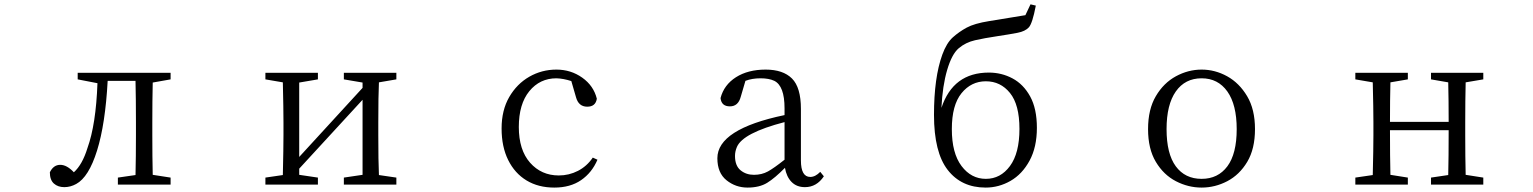

<svg xmlns="http://www.w3.org/2000/svg" viewBox="-20 -848 7040 882"><path d="M209 -56.6Q225.6 -90.8 256.8 -90.8Q287.1 -90.8 319.3 -56.6Q358.4 -91.8 381.8 -168Q420.9 -276.4 427.7 -465.8L336.9 -483.4V-513.7H763.7V-483.4L681.6 -468.8Q679.7 -386.7 679.7 -286.1V-227.5Q679.7 -127 681.6 -44.9L763.7 -32.2V0H521.5V-32.2L602.5 -43.9Q604.5 -127.9 604.5 -227.5V-286.1Q604.5 -395.5 602.5 -476.6H474.6Q463.9 -278.3 425.8 -156.2Q387.7 -34.2 330.1 -2.9Q303.7 11.7 275.4 11.7Q246.1 11.7 227.5 -4.9Q209 -21.5 209 -56.6Z M1199.2 0V-32.2L1279.3 -43.9Q1282.2 -169.9 1282.2 -227.5V-286.1Q1282.2 -346.7 1279.3 -469.7L1199.2 -483.4V-513.7H1440.4V-483.4L1354.5 -468.8V-127L1645.5 -444.3V-468.8L1559.6 -483.4V-513.7H1800.8V-483.4L1720.7 -469.7Q1717.8 -408.2 1717.8 -286.1V-227.5Q1717.8 -106.4 1720.7 -43.9L1800.8 -32.2V0H1559.6V-32.2L1645.5 -44.9V-389.6L1354.5 -73.2V-44.9L1440.4 -32.2V0ZM1316.4 -32.2ZM1681.6 -483.4Z M2284.2 -257.8Q2284.2 -341.8 2319.3 -402.3Q2354.5 -462.9 2411.6 -495.6Q2468.8 -528.3 2536.1 -528.3Q2602.5 -528.3 2654.8 -491.2Q2707 -454.1 2721.7 -394.5Q2715.8 -357.4 2676.8 -357.9Q2637.7 -358.4 2626 -401.4L2604.5 -475.6Q2568.4 -487.3 2536.1 -488.3Q2460 -488.3 2411.6 -429.2Q2363.3 -370.1 2363.3 -264.6Q2363.3 -159.2 2415 -100.6Q2466.8 -42 2546.9 -42Q2593.8 -42 2634.8 -63Q2675.8 -84 2703.1 -124L2724.6 -114.3Q2699.2 -54.7 2649.4 -20.5Q2599.6 13.7 2526.4 13.7Q2453.1 13.7 2398.9 -19Q2344.7 -51.8 2314.5 -112.8Q2284.2 -173.8 2284.2 -257.8Z M3275.4 -121.1Q3275.4 -254.9 3584 -319.3V-350.6Q3584 -453.1 3537.1 -476.6Q3512.7 -488.3 3473.6 -488.3Q3434.6 -488.3 3404.3 -476.6L3382.8 -403.3Q3371.1 -359.4 3333 -359.4Q3293.9 -359.4 3290 -397.5Q3305.7 -458 3360.8 -493.2Q3416 -528.3 3497.1 -528.3Q3577.1 -528.3 3618.2 -487.3Q3659.2 -446.3 3659.2 -347.7V-111.3Q3659.2 -35.2 3702.1 -35.2Q3725.6 -35.2 3748 -58.6L3764.6 -38.1Q3731.4 11.7 3677.7 11.7Q3639.6 11.7 3616.2 -12.2Q3592.8 -36.1 3585.9 -77.1Q3540 -30.3 3504.4 -8.3Q3468.8 13.7 3414.1 13.7Q3359.4 13.7 3317.4 -20Q3275.4 -53.7 3275.4 -121.1ZM3356.4 -131.8Q3356.4 -86.9 3381.8 -65.9Q3407.2 -44.9 3443.4 -44.9Q3479.5 -44.9 3507.8 -60.5Q3536.1 -76.2 3584 -114.3V-287.1Q3392.6 -237.3 3365.2 -172.9Q3356.4 -152.3 3356.4 -131.8Z M4270.5 -320.3Q4270.5 -491.2 4308.6 -596.7Q4328.1 -650.4 4356.9 -676.3Q4385.7 -702.1 4420.9 -721.2Q4456.1 -740.2 4523.4 -751Q4590.8 -761.7 4625 -767.6Q4658.2 -773.4 4690.4 -778.3L4713.9 -828.1L4738.3 -822.3Q4722.7 -740.2 4706.1 -722.2Q4689.5 -704.1 4654.3 -697.3Q4619.1 -690.4 4560.5 -681.6Q4502 -672.9 4459 -663.1Q4416 -653.3 4384.3 -626.5Q4352.5 -599.6 4331.1 -526.9Q4309.6 -454.1 4304.7 -352.5Q4358.4 -514.6 4522.5 -514.6Q4581.1 -514.6 4631.3 -487.8Q4681.6 -460.9 4712.4 -404.8Q4743.2 -348.6 4743.2 -260.7Q4743.2 -171.9 4709.5 -109.9Q4675.8 -47.9 4622.1 -17.1Q4568.4 13.7 4507.8 13.7Q4396.5 13.7 4333.5 -67.4Q4270.5 -148.4 4270.5 -320.3ZM4352.5 -254.9Q4352.5 -144.5 4397 -85.4Q4441.4 -26.4 4508.8 -26.4Q4576.2 -26.4 4619.6 -85.4Q4663.1 -144.5 4663.1 -255.9Q4663.1 -367.2 4619.6 -420.9Q4576.2 -474.6 4508.8 -474.6Q4441.4 -474.6 4397 -419.9Q4352.5 -365.2 4352.5 -254.9Z M5253.9 -254.9Q5253.9 -345.7 5289.6 -406.2Q5325.2 -466.8 5381.8 -497.6Q5438.5 -528.3 5500 -528.3Q5561.5 -528.3 5617.2 -497.6Q5672.9 -466.8 5709 -406.2Q5745.1 -345.7 5745.1 -254.9Q5745.1 -164.1 5709.5 -104.5Q5673.8 -44.9 5617.7 -15.6Q5561.5 13.7 5500 13.7Q5438.5 13.7 5381.8 -15.6Q5325.2 -44.9 5289.6 -104.5Q5253.9 -164.1 5253.9 -254.9ZM5338.9 -254.9Q5338.9 -141.6 5381.3 -84Q5423.8 -26.4 5500 -26.4Q5575.2 -26.4 5618.2 -84Q5661.1 -141.6 5661.1 -254.9Q5661.1 -367.2 5618.2 -427.7Q5575.2 -488.3 5500 -488.3Q5423.8 -488.3 5381.3 -427.7Q5338.9 -367.2 5338.9 -254.9Z M6206.1 0V-32.2L6286.1 -43.9Q6289.1 -167 6289.1 -227.5V-286.1Q6289.1 -346.7 6286.1 -469.7L6206.1 -483.4V-513.7H6447.3V-483.4L6367.2 -469.7Q6365.2 -389.6 6365.2 -288.1H6634.8Q6634.8 -389.6 6632.8 -469.7L6553.7 -483.4V-513.7H6793.9V-483.4L6712.9 -469.7Q6710.9 -387.7 6710.9 -286.1V-227.5Q6710.9 -127 6712.9 -44.9L6793.9 -32.2V0H6553.7V-32.2L6632.8 -43.9Q6634.8 -126 6634.8 -250H6365.2Q6365.2 -127 6367.2 -44.9L6447.3 -32.2V0Z"/></svg>

Font: GenEi Koburi Mincho v6
Style: Regular
Weight: 400
Designer: o_tamon (Modified)
Foundry: o_tamon / Adobe Systems Incorporated
Version: Version 6.1